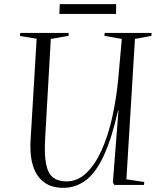

<svg xmlns="http://www.w3.org/2000/svg" viewBox="-20 -888 772 922"><path d="M587 -27 673 -14 671 0H529L522 -12L549 -358H547Q517 -225 479.5 -143Q442 -61 393.5 -23.5Q345 14 283 14Q201 14 160.5 -45Q120 -104 127 -218L156 -702L76 -715L77 -730H310L309 -716L224 -701L197 -227Q192 -145 201.5 -99.5Q211 -54 235 -35.5Q259 -17 299 -17Q353 -17 395.5 -58Q438 -99 469 -169Q500 -239 519 -325Q538 -411 547 -501L565 -701L481 -716L483 -730H708L707 -716L628 -701ZM267 -868H538L537 -821H265Z"/></svg>

Font: Literata 72pt Light
Style: Italic
Weight: 300
Italic angle: -2°
Designer: Latin by Veronika Burian and Jose Scaglione. Greek by Irene Vlachou. Cyrillic by Vera Evstafieva
Foundry: TypeTogether
Version: Version 3.002